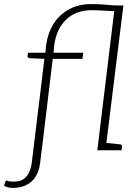

<svg xmlns="http://www.w3.org/2000/svg" viewBox="-79 -738 668 943"><path d="M85 0 139 -449 68 -452Q62 -453 59 -455.5Q56 -458 56 -463L59 -479H144L147 -513Q155 -574 183.5 -620Q212 -666 259.5 -692Q307 -718 370 -718Q406 -718 441 -715Q457 -713 473.5 -712Q490 -711 504 -711H527L439 0H399L482 -683Q470 -684 456 -684.5Q442 -685 427 -686Q412 -687 398 -687.5Q384 -688 372 -688Q293 -688 245 -641Q197 -594 187 -513L184 -479H330L326 -449H180L126 0ZM-12 185Q-29 185 -40 182Q-51 179 -59 175L-53 155Q-49 146 -42.5 150Q-36 154 -10 154Q20 154 37.5 141Q55 128 64.5 107Q74 86 77 61L114 -243H155L118 63Q113 100 99.5 123.5Q86 147 67 160.5Q48 174 27 179.5Q6 185 -12 185ZM426 0 435 -37 511 -29Q515 -29 518 -26Q521 -23 520 -18L518 0Z"/></svg>

Font: Aleo ExtraLight
Style: Italic
Weight: 250
Italic angle: -7°
Designer: Alessio Laiso
Foundry: Alessio Laiso
Version: Version 2.001;gftools[0.9.29]